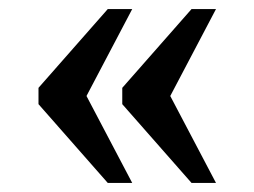

<svg xmlns="http://www.w3.org/2000/svg" viewBox="-20 -482 562 424"><path d="M403 -78 250 -252V-288L403 -462H457L356 -270L457 -78ZM218 -78 65 -252V-288L218 -462H272L171 -270L272 -78Z"/></svg>

Font: ET Text
Style: Regular
Weight: 470
Designer: Monotype Design Team
Foundry: Monotype Imaging Inc.
Version: Version 2.009